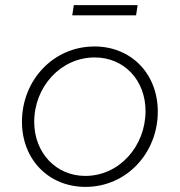

<svg xmlns="http://www.w3.org/2000/svg" viewBox="-20 -720 704 752"><path d="M315 12C476 12 598 -121 598 -283C598 -430 495 -538 350 -538C189 -538 66 -406 66 -243C66 -96 170 12 315 12ZM114 -243C114 -379 217 -495 351 -495C467 -495 550 -405 550 -285C550 -148 448 -31 314 -31C199 -31 114 -122 114 -243ZM263 -660H513L519 -700H269Z"/></svg>

Font: Mluvka ExtraLight
Style: Italic
Weight: 200
Italic angle: -8°
Designer: Modified by Jiří Krblich, Original typeface by Gumpita Rahayu
Foundry: Gumpita Rahayu & Jiří Krblich
Version: Version 2.000;Glyphs 3.1.1 (3134)